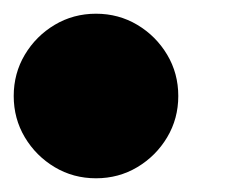

<svg xmlns="http://www.w3.org/2000/svg" viewBox="-35 -240 365 280"><path d="M-15 -100Q-15 -133 1.2 -160.2Q17.5 -187.5 44.8 -203.8Q72 -220 105 -220Q138 -220 165.2 -203.8Q192.5 -187.5 208.8 -160.2Q225 -133 225 -100Q225 -67 208.8 -39.8Q192.5 -12.5 165.2 3.8Q138 20 105 20Q72 20 44.8 3.8Q17.5 -12.5 1.2 -39.8Q-15 -67 -15 -100Z"/></svg>

Font: Besley* Condensed Fatface
Style: Italic
Weight: 900
Width: 3
Italic angle: -13°
Designer: Owen Earl
Foundry: indestructible type*
Version: Version 3.000; ttfautohint (v1.8.3)